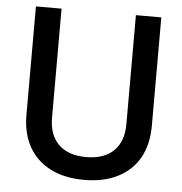

<svg xmlns="http://www.w3.org/2000/svg" viewBox="-52 -749 772 813"><g transform="rotate(5 334.5 -343.0)"><path d="M335 14Q252 14 192.5 -16Q133 -46 100.5 -102.5Q68 -159 68 -240V-700H177V-237Q177 -163 218 -123Q259 -83 335 -83Q411 -83 452 -123Q493 -163 493 -237V-700H601V-240Q601 -159 569 -102.5Q537 -46 477 -16Q417 14 335 14Z"/></g></svg>

Font: Space Grotesk Medium
Style: Regular
Weight: 500
Designer: Florian Karsten
Foundry: Florian Karsten
Version: Version 2.000